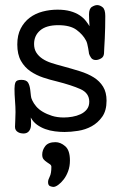

<svg xmlns="http://www.w3.org/2000/svg" viewBox="-20 -495 475 755"><path d="M37 0ZM101 -33Q102 -25 102 -18Q102 -11 102 -5Q102 10 94.5 20Q87 30 72 30Q68 30 62.5 29Q57 28 51.5 25Q46 22 42.5 17Q39 12 39 4Q39 -1 40 -20.5Q41 -40 41 -54Q41 -74 39 -99Q37 -124 37 -146Q37 -162 41 -171.5Q45 -181 64 -181Q84 -181 90.5 -170Q97 -159 99 -141Q101 -127 101.5 -118.5Q102 -110 107 -100Q112 -89 122 -77Q132 -65 148 -55.5Q164 -46 184.5 -39.5Q205 -33 231 -33Q247 -33 264.5 -36Q282 -39 297 -46Q312 -53 321.5 -65Q331 -77 331 -95Q331 -129 296.5 -144.5Q262 -160 203 -175Q177 -181 150 -190Q123 -199 100 -214.5Q77 -230 62.5 -255.5Q48 -281 48 -320Q48 -357 61.5 -383Q75 -409 97 -425.5Q119 -442 147.5 -449.5Q176 -457 206 -457Q235 -457 256.5 -451Q278 -445 293 -435Q308 -425 317 -413.5Q326 -402 332 -392Q331 -405 330.5 -419Q330 -433 330 -438Q330 -461 341.5 -468Q353 -475 362 -475Q373 -475 383.5 -466.5Q394 -458 394 -432Q394 -411 393.5 -387.5Q393 -364 392 -343.5Q391 -323 390 -307Q389 -291 389 -285Q388 -271 377 -265Q366 -259 357 -259Q344 -259 338 -268Q332 -277 330 -284Q330 -285 329 -291.5Q328 -298 326.5 -306.5Q325 -315 323 -323Q321 -331 318 -336Q306 -359 281 -377.5Q256 -396 209 -396Q162 -396 138 -375.5Q114 -355 114 -322Q114 -302 123 -288Q132 -274 147 -264Q162 -254 182 -247.5Q202 -241 225 -235Q262 -225 294 -215Q326 -205 349 -190.5Q372 -176 385.5 -154Q399 -132 399 -99Q399 -60 382 -36Q365 -12 340.5 1.5Q316 15 287 19.5Q258 24 234 24Q216 24 196 21.5Q176 19 158 12.5Q140 6 125 -5Q110 -16 101 -33ZM146 113Q146 95 158 79.5Q170 64 198 64Q218 64 236.5 80Q255 96 255 136Q255 159 248 178Q241 197 230.5 210.5Q220 224 209 232Q198 240 190 240Q185 240 177 237Q169 234 169 221Q169 212 175.5 199.5Q182 187 182 161Q182 155 176.5 151Q171 147 164 142.5Q157 138 151.5 131.5Q146 125 146 113Z"/></svg>

Font: Life Savers
Style: Bold
Weight: 700
Designer: Pablo Impallari, Rodrigo Fuenzalida, Brenda Gallo
Foundry: Pablo Impallari, Rodrigo Fuenzalida, Brenda Gallo
Version: Version 3.001; ttfautohint (v0.95) -l 8 -r 50 -G 200 -x 14 -